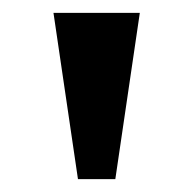

<svg xmlns="http://www.w3.org/2000/svg" viewBox="-20 -734 300 298"><path d="M101 -456 63 -714H197L159 -456Z"/></svg>

Font: Noto Serif Hentaigana SemiBold
Style: Regular
Weight: 600
Designer: Kazuhiro Yamada
Foundry: nipponia
Version: Version 1.000; ttfautohint (v1.8.4.7-5d5b)